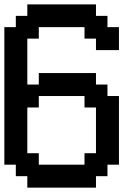

<svg xmlns="http://www.w3.org/2000/svg" viewBox="-20 -862 644 882"><path d="M262.7 0H105.5V-26.4V-52.7H79.1H52.7V-79.1V-105.5H26.4H0V-420.9V-737.3H26.4H52.7V-762.7V-789.1H79.1H105.5V-815.4V-841.8H262.7H420.9V-815.4V-789.1H447.3H473.6V-762.7V-737.3H500H526.4V-684.6V-631.8H473.6H420.9V-658.2V-684.6H394.5H368.2V-710.9V-737.3H262.7H158.2V-710.9V-684.6H131.8H105.5V-579.1V-473.6H131.8H158.2V-500V-526.4H289.1H420.9V-500V-473.6H447.3H473.6V-447.3V-420.9H500H526.4V-262.7V-105.5H500H473.6V-79.1V-52.7H447.3H420.9V-26.4V0ZM262.7 -105.5H368.2V-131.8V-158.2H394.5H420.9V-262.7V-368.2H394.5H368.2V-394.5V-420.9H262.7H158.2V-394.5V-368.2H131.8H105.5V-262.7V-158.2H131.8H158.2V-131.8V-105.5Z"/></svg>

Font: VCR Jazz Mono
Style: Regular
Weight: 400
Version: Version 3.1